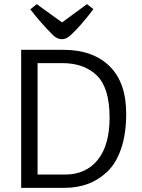

<svg xmlns="http://www.w3.org/2000/svg" viewBox="-20 -905 682 925"><path d="M82 0V-665H285Q427 -665 507.5 -586.5Q588 -508 588 -357Q588 -261 564 -190Q540 -119 497.5 -78.5Q455 -38 403.5 -19Q352 0 291 0ZM161 -601V-64H293Q394 -64 451 -135Q508 -206 508 -338Q508 -481 447 -541Q386 -601 279 -601ZM399 -885 430 -861Q368 -779 323 -738Q300 -716 279 -716Q255 -716 235 -736Q175 -796 126 -860L157 -885L279 -797Z"/></svg>

Font: BreeCF
Style: Light
Weight: 300
Designer: Veronika Burian, Jos Scaglione
Foundry: TypeTogether
Version: Version 0.0.2